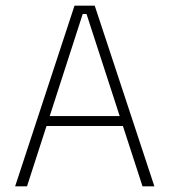

<svg xmlns="http://www.w3.org/2000/svg" viewBox="-20 -659 600 679"><path d="M33.5 0 243.5 -639H315L526 0H484L286 -609.5H272.5L75.5 0ZM133 -213.5V-248.5H426V-213.5Z"/></svg>

Font: Anek Gujarati ExtraLight
Style: Regular
Weight: 250
Version: Version 1.003